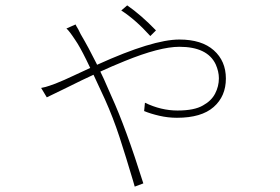

<svg xmlns="http://www.w3.org/2000/svg" viewBox="-20 -628 1040 714"><path d="M431 -589 453 -608Q505 -572 560 -515L539 -494Q484 -555 431 -589ZM271 -519 280 -501Q340 -399 394 -271Q448 -153 513 54L481 66L475 45Q448 -46 424.5 -118Q401 -190 370 -259Q325 -357 300.5 -406.5Q276 -456 260 -479Q237 -514 227 -522L261 -537Q263 -532 271 -519ZM186 -317Q221 -331 250 -345L343 -388Q548 -481 647 -481Q730 -481 775 -441Q820 -401 820 -336Q820 -270 774.5 -230Q729 -190 638 -190Q605 -190 572.5 -197.5Q540 -205 516 -215L519 -246Q579 -217 640 -217Q703 -217 735 -236Q766 -253 780 -280Q794 -307 794 -337Q794 -362 782 -389Q751 -454 647 -454Q574 -454 444 -401Q354 -365 218 -297L154 -266L133 -301Q150 -304 165 -309.5Q180 -315 186 -317Z"/></svg>

Font: Merged Yaku Han JP Thin
Style: Regular
Weight: 250
Designer: Ryoko NISHIZUKA 西塚涼子 (kana, bopomofo & ideographs); Paul D. Hunt (Latin, Greek & Cyrillic); Sandoll Communications 산돌커뮤니
Foundry: Adobe
Version: Version 2.004